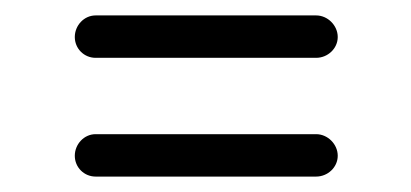

<svg xmlns="http://www.w3.org/2000/svg" viewBox="-20 -374 533 249"><path d="M390 -299C405 -299 418 -311 418 -326C418 -341 405 -354 390 -354H104C89 -354 77 -341 77 -326C77 -311 89 -299 104 -299ZM390 -145C405 -145 418 -157 418 -172C418 -187 405 -200 390 -200H104C89 -200 77 -187 77 -172C77 -157 89 -145 104 -145Z"/></svg>

Font: Comic Neue
Style: Normal
Weight: 400
Designer: Craig Rozynski
Foundry: Craig Rozynski
Version: Version 2.003